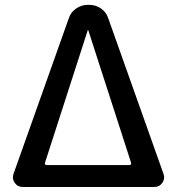

<svg xmlns="http://www.w3.org/2000/svg" viewBox="-20 -750 711 770"><path d="M160.2 -96.7Q159.2 -93.8 161.1 -90.8Q163.1 -87.9 166 -87.9H500Q502.9 -87.9 504.9 -90.8Q506.8 -93.8 505.9 -96.7L334 -628.9Q334 -629.9 333 -629.9Q332 -629.9 332 -628.9ZM72.3 0Q50.8 0 39.1 -16.6Q27.3 -33.2 34.2 -52.7L255.9 -676.8Q263.7 -701.2 285.2 -715.8Q306.6 -730.5 332 -730.5H337.9Q364.3 -730.5 385.3 -715.8Q406.2 -701.2 414.1 -676.8L635.7 -52.7Q642.6 -33.2 630.9 -16.6Q619.1 0 597.7 0H575.2H537.1H128.9H94.7Z"/></svg>

Font: Rounded Mgen+ 2p medium
Style: Regular
Weight: 500
Designer: [Source Han Sans]
Ryoko NISHIZUKA  (kana & ideographs); Paul D. Hunt (Latin, Greek & Cyrillic); Wenlong ZHANG  (bopomofo
Version: Version 1.059.20150602